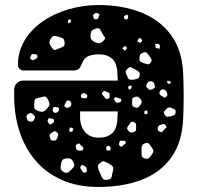

<svg xmlns="http://www.w3.org/2000/svg" viewBox="-20 -730 782 760"><path d="M705 -439Q707 -396 707 -349Q707 -302 705 -261Q701 -166 657.5 -106Q614 -46 540 -18Q466 10 370 10Q286 10 223 -18.5Q160 -47 118.5 -97Q77 -147 56.5 -212Q36 -277 36 -351V-374Q36 -390 46.5 -400.5Q57 -411 72 -411H446Q446 -417 445.5 -422.5Q445 -428 445 -434Q444 -480 424 -497.5Q404 -515 371 -515Q349 -515 331.5 -508.5Q314 -502 305 -480Q299 -464 292 -457.5Q285 -451 268 -451H73Q64 -451 57.5 -457.5Q51 -464 51 -473Q51 -525 76.5 -568.5Q102 -612 146.5 -643.5Q191 -675 249 -692.5Q307 -710 371 -710Q464 -710 538 -681Q612 -652 656.5 -592Q701 -532 705 -439ZM370 -676Q361 -682 353 -675Q348 -671 348.5 -667.5Q349 -664 351 -659Q352 -654 355 -654Q358 -654 362 -654Q368 -654 370 -661Q371 -666 373 -669.5Q375 -673 370 -676ZM484 -673 471 -666 472 -656 481 -652 488 -660ZM257 -655 249 -649V-638L259 -641L262 -647ZM384 -600Q379 -609 376 -614Q373 -619 363 -618Q352 -615 346.5 -611.5Q341 -608 339 -596Q337 -583 340 -576.5Q343 -570 354 -564Q367 -558 374 -559Q381 -560 391 -570Q399 -578 394 -584Q389 -590 384 -600ZM217 -583Q204 -587 196.5 -588Q189 -589 182 -578Q174 -566 176 -558.5Q178 -551 187 -539Q194 -530 200.5 -533Q207 -536 218 -540Q228 -544 232 -547Q236 -550 236 -560Q235 -571 231.5 -575.5Q228 -580 217 -583ZM538 -579 528 -577 523 -566 536 -560 543 -569ZM613 -550 607 -557 594 -556 597 -540 612 -537ZM480 -547 472 -546 464 -539 474 -529 482 -538ZM571 -509Q565 -517 561 -521Q557 -525 547 -522Q537 -518 534.5 -513Q532 -508 532 -497Q532 -488 536.5 -485.5Q541 -483 549 -480Q559 -477 564.5 -475.5Q570 -474 576 -482Q582 -490 579.5 -495Q577 -500 571 -509ZM128 -509Q127 -514 123.5 -514.5Q120 -515 114 -516Q106 -517 103 -511Q101 -506 99.5 -502.5Q98 -499 103 -495Q107 -491 110 -492Q113 -493 119 -495Q124 -498 126.5 -500.5Q129 -503 128 -509ZM517 -454Q507 -459 500.5 -463Q494 -467 486 -459Q476 -450 477.5 -443Q479 -436 485 -425Q489 -415 495 -414.5Q501 -414 511 -415Q521 -417 526 -419.5Q531 -422 533 -432Q534 -442 530 -445.5Q526 -449 517 -454ZM650 -410 641 -409 644 -399 652 -398 657 -405ZM579 -408Q571 -409 567.5 -406Q564 -403 560 -395Q557 -389 559.5 -386Q562 -383 567 -378Q573 -372 581 -376Q587 -379 590.5 -381Q594 -383 593 -390Q591 -398 589.5 -402Q588 -406 579 -408ZM501 -391H491L487 -385L490 -375L500 -380ZM639 -367Q634 -377 623 -376Q614 -375 611 -364Q610 -356 619 -351Q625 -347 628.5 -344.5Q632 -342 638 -347Q643 -352 642.5 -356Q642 -360 639 -367ZM414 -354Q414 -363 406 -365Q399 -368 395 -369.5Q391 -371 386 -365Q382 -359 385 -355.5Q388 -352 392 -347Q396 -342 398.5 -339.5Q401 -337 407 -339Q413 -341 413.5 -344.5Q414 -348 414 -354ZM317 -360Q312 -364 305 -359Q298 -354 301 -347Q303 -341 311 -341Q317 -341 320.5 -341Q324 -341 325 -347Q327 -352 324.5 -354.5Q322 -357 317 -360ZM168 -339Q162 -349 155.5 -348Q149 -347 137 -344Q127 -342 122 -339.5Q117 -337 116 -326Q115 -313 115.5 -305Q116 -297 128 -292Q142 -286 150 -288Q158 -290 168 -302Q177 -312 176 -319.5Q175 -327 168 -339ZM537 -337Q531 -344 526.5 -346.5Q522 -349 513 -346Q504 -343 503.5 -338Q503 -333 503 -324Q503 -315 504.5 -311Q506 -307 514 -305Q522 -302 526 -304.5Q530 -307 535 -314Q540 -321 541 -325.5Q542 -330 537 -337ZM460 -334Q460 -339 456.5 -339.5Q453 -340 448 -342Q443 -343 440 -345Q437 -347 434 -343Q430 -338 432 -335Q434 -332 437 -327Q442 -321 450 -324Q455 -325 457.5 -327Q460 -329 460 -334ZM262 -322Q260 -331 250 -332Q245 -333 243.5 -330Q242 -327 240 -323Q237 -317 235 -314Q233 -311 237 -307Q245 -300 255 -306Q264 -311 262 -322ZM213 -301Q211 -305 208.5 -305.5Q206 -306 202 -306Q197 -306 194 -306.5Q191 -307 190 -302Q188 -296 188 -293Q188 -290 193 -286Q198 -282 201 -283Q204 -284 209 -287Q215 -292 213 -301ZM659 -303Q647 -308 639 -299Q632 -292 629.5 -287.5Q627 -283 632 -276Q637 -268 642 -268Q647 -268 656 -270Q664 -272 669 -274Q674 -276 675 -285Q676 -294 671.5 -296.5Q667 -299 659 -303ZM565 -284 561 -294 551 -289 552 -279 560 -277ZM371 -185Q404 -185 424 -202.5Q444 -220 445 -266Q445 -272 445.5 -277.5Q446 -283 446 -289H297V-263Q298 -229 317 -207Q336 -185 371 -185ZM111 -277Q107 -281 104 -282.5Q101 -284 96 -281Q89 -278 86.5 -275Q84 -272 85 -265Q87 -257 89.5 -253.5Q92 -250 100 -249Q108 -248 111 -251Q114 -254 117 -261Q120 -267 118 -269.5Q116 -272 111 -277ZM194 -253Q193 -259 186 -260Q180 -261 176.5 -262Q173 -263 170 -258Q166 -248 175 -240Q179 -236 181.5 -238Q184 -240 189 -243Q195 -246 194 -253ZM509 -247Q501 -250 498 -246Q495 -242 490 -235Q485 -229 483.5 -225Q482 -221 486 -215Q491 -208 495.5 -206Q500 -204 508 -207Q516 -209 517.5 -213Q519 -217 519 -226Q519 -234 518 -239Q517 -244 509 -247ZM637 -232Q632 -239 628 -239Q624 -239 616 -236Q605 -233 604 -222Q604 -215 606.5 -212.5Q609 -210 615 -208Q620 -206 622 -208Q624 -210 628 -215Q632 -220 636.5 -223Q641 -226 637 -232ZM271 -221 258 -226 254 -216 256 -208 266 -209ZM204 -207Q198 -212 194.5 -210.5Q191 -209 185 -205Q179 -201 177 -198Q175 -195 177 -188Q179 -180 181.5 -176.5Q184 -173 192 -173Q200 -173 202.5 -176.5Q205 -180 208 -188Q211 -195 210.5 -199Q210 -203 204 -207ZM477 -168Q476 -173 473 -173Q470 -173 465 -173Q460 -173 457 -173Q454 -173 453 -168Q451 -162 451 -158.5Q451 -155 456 -151Q461 -148 463.5 -150.5Q466 -153 470 -157Q474 -160 476.5 -162Q479 -164 477 -168ZM580 -147Q574 -156 570 -161Q566 -166 555 -163Q544 -159 542 -153Q540 -147 540 -135Q540 -122 540.5 -114.5Q541 -107 553 -103Q566 -99 570.5 -105Q575 -111 583 -121Q588 -129 587 -134Q586 -139 580 -147ZM302 -153Q297 -158 294.5 -161Q292 -164 286 -160Q280 -157 280 -153Q280 -149 281 -142Q283 -136 285.5 -135.5Q288 -135 294 -134Q300 -134 303.5 -134Q307 -134 309 -139Q311 -145 309 -147Q307 -149 302 -153ZM418 -147 410 -154 400 -148 402 -134 417 -135ZM271 -87Q266 -98 260 -101Q254 -104 242 -103Q230 -101 226.5 -96Q223 -91 221 -79Q219 -68 220.5 -61.5Q222 -55 232 -49Q243 -44 248.5 -47Q254 -50 262 -58Q270 -66 273 -71.5Q276 -77 271 -87ZM412 -82Q400 -88 393 -91Q386 -94 376 -85Q366 -76 367.5 -68.5Q369 -61 374 -49Q381 -35 384.5 -26Q388 -17 403 -18Q419 -20 421.5 -29Q424 -38 427 -54Q430 -66 426 -71Q422 -76 412 -82ZM317 -71Q312 -74 308.5 -76.5Q305 -79 301 -74Q297 -69 298 -65.5Q299 -62 303 -56Q306 -51 309 -48.5Q312 -46 318 -47Q324 -49 323.5 -52.5Q323 -56 323 -62Q323 -69 317 -71Z"/></svg>

Font: Rubik Moonrocks
Style: Regular
Weight: 400
Designer: Hubert and Fischer, NaN
Foundry: Hubert and Fischer, NaN
Version: Version 2.200